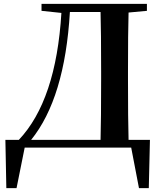

<svg xmlns="http://www.w3.org/2000/svg" viewBox="-20 -762 828 991"><path d="M140.6 -40H499Q502 -140.6 502 -353.5V-391.6Q502 -599.6 499 -700.2H340.8Q314.5 -254.9 140.6 -40ZM650.4 -40H753.9L748 209H697.3L657.2 0H107.4L65.4 209H12.7L7.8 -40H77.1Q269.5 -243.2 296.9 -695.3L194.3 -706.1V-742.2H738.3V-706.1L643.6 -697.3Q640.6 -597.7 640.6 -391.6V-352.5Q640.6 -140.6 643.6 -40H649.4V-41Z"/></svg>

Font: GenYoMin TW TTF Bold
Style: Regular
Weight: 700
Version: Version 1.300